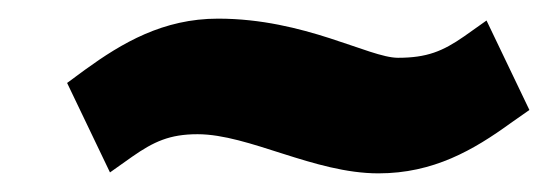

<svg xmlns="http://www.w3.org/2000/svg" viewBox="-20 -412 588 206"><path d="M52 -323 98 -227 122 -244C145 -260 162 -268 192 -268C247 -268 317 -226 386 -226C445 -226 488 -251 528 -280L548 -294L502 -390L478 -373C455 -357 438 -350 407 -350C376 -350 307 -392 214 -392C155 -392 111 -366 71 -337Z"/></svg>

Font: Charger Pro
Style: UltraObl
Weight: 900
Designer: Jasper
Foundry: Cannot Into Space Fonts
Version: Version 1.09